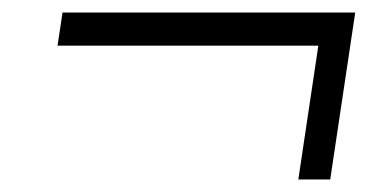

<svg xmlns="http://www.w3.org/2000/svg" viewBox="-20 -443 616 307"><path d="M457 -156 489 -370H72L80 -423H548L508 -156Z"/></svg>

Font: Nunitoga
Style: Light Italic
Weight: 300
Italic angle: -9°
Designer: Vernon Adams
Foundry: Vernon Adams
Version: Version 1.0